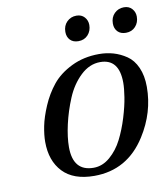

<svg xmlns="http://www.w3.org/2000/svg" viewBox="-79 -749 725 828"><g transform="rotate(-10 283.5 -335.0)"><path d="M460 -621Q460 -648 477 -665Q494 -682 519 -682Q541 -682 554 -667.5Q567 -653 567 -633Q567 -607 551 -589.5Q535 -572 509 -572Q486 -572 473 -585.5Q460 -599 460 -621ZM252 -621Q252 -648 269 -665Q286 -682 311 -682Q333 -682 346 -667.5Q359 -653 359 -633Q359 -607 343 -589.5Q327 -572 301 -572Q278 -572 265 -585.5Q252 -599 252 -621ZM84 -169Q84 -199 91.5 -237Q99 -275 119.5 -323Q140 -371 171.5 -410Q203 -449 257 -475.5Q311 -502 378 -502Q411 -502 440.5 -493.5Q470 -485 497.5 -466.5Q525 -448 541 -412Q557 -376 557 -327Q557 -215 494 -116Q413 12 268 12Q177 12 130.5 -37Q84 -86 84 -169ZM181 -129Q181 -23 271 -23Q310 -23 343 -51.5Q376 -80 397 -121.5Q418 -163 433 -212Q448 -261 454 -299.5Q460 -338 460 -362Q460 -467 377 -467Q330 -467 291 -430Q252 -393 229 -338Q206 -283 193.5 -227.5Q181 -172 181 -129Z"/></g></svg>

Font: Heuristica
Style: Italic
Weight: 400
Italic angle: -13°
Version: Version 1.0.2